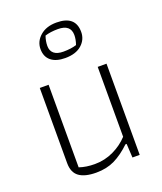

<svg xmlns="http://www.w3.org/2000/svg" viewBox="-137 -823 779 922"><g transform="rotate(-20 252.0 -362.5)"><path d="M146 -640Q146 -679 177.5 -706.5Q209 -734 261 -734Q358 -734 358 -651Q358 -612 328 -585.5Q298 -559 244 -559Q197 -559 171.5 -580Q146 -601 146 -640ZM313 -600Q322 -626 322 -648Q322 -702 257 -702Q219 -702 191 -693Q182 -667 182 -643Q182 -618 198 -604.5Q214 -591 246 -591Q285 -591 313 -600ZM79 -82V-466H124V-44Q159 -32 203 -32Q254 -32 299 -53.5Q344 -75 375 -109V-466H420V0H383L379 -71H373Q331 -31 290 -11Q249 9 196 9Q138 9 108.5 -12.5Q79 -34 79 -82Z"/></g></svg>

Font: Athiti Light
Style: Regular
Weight: 300
Designer: CadsonDemak Team
Foundry: CadsonDemak
Version: Version 1.033